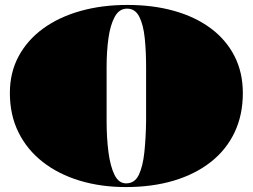

<svg xmlns="http://www.w3.org/2000/svg" viewBox="-20 -743 1024 778"><path d="M490 15Q389 15 303 -11Q217 -37 153.5 -86.5Q90 -136 55 -206.5Q20 -277 20 -366Q20 -449 55.5 -515Q91 -581 155 -627.5Q219 -674 306 -698.5Q393 -723 496 -723Q601 -723 687 -698.5Q773 -674 835 -627.5Q897 -581 930.5 -515Q964 -449 964 -366Q964 -277 930.5 -206.5Q897 -136 834 -86.5Q771 -37 684 -11Q597 15 490 15ZM491 0Q526 0 542.5 -34.5Q559 -69 565 -126.5Q571 -184 572 -252V-472Q572 -535 566.5 -588.5Q561 -642 544.5 -675Q528 -708 495 -708Q463 -708 445 -675Q427 -642 419.5 -588.5Q412 -535 412 -472V-252Q412 -184 419.5 -126.5Q427 -69 444 -34.5Q461 0 491 0Z"/></svg>

Font: Kalnia SemiExpanded
Style: Bold
Weight: 700
Width: 6
Designer: Frida Medrano
Foundry: Frida Medrano
Version: Version 1.105